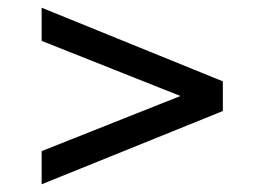

<svg xmlns="http://www.w3.org/2000/svg" viewBox="-20 -592 685 498"><path d="M88 -114V-200L448 -343L88 -486V-572L558 -381V-304Z"/></svg>

Font: Undotted
Style: Regular
Weight: 400
Designer: Delve Withrington, Dave Bailey, Thomas Jockin
Foundry: Delve Fonts LLC
Version: Version 4.000